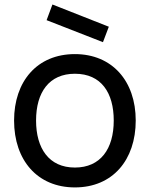

<svg xmlns="http://www.w3.org/2000/svg" viewBox="-20 -819 666 855"><path d="M438.5 -631.2 187.5 -729.2 213.5 -799 464.6 -700ZM313.5 15.6C482.3 15.6 584.4 -107.3 584.4 -282.3C584.4 -458.3 479.2 -578.1 313.5 -578.1C144.8 -578.1 42.7 -456.3 42.7 -282.3C42.7 -105.2 146.9 15.6 313.5 15.6ZM140.6 -282.3C140.6 -408.3 199 -490.6 313.5 -490.6C431.3 -490.6 486.5 -405.2 486.5 -282.3C486.5 -155.2 427.1 -72.9 313.5 -72.9C197.9 -72.9 140.6 -158.3 140.6 -282.3Z"/></svg>

Font: Manrope3 Medium
Style: Regular
Weight: 500
Width: 4
Designer: Mikhail Sharanda
Foundry: Mikhail Sharanda
Version: Version 3.000;PS 003.000;hotconv 1.0.88;makeotf.lib2.5.64775